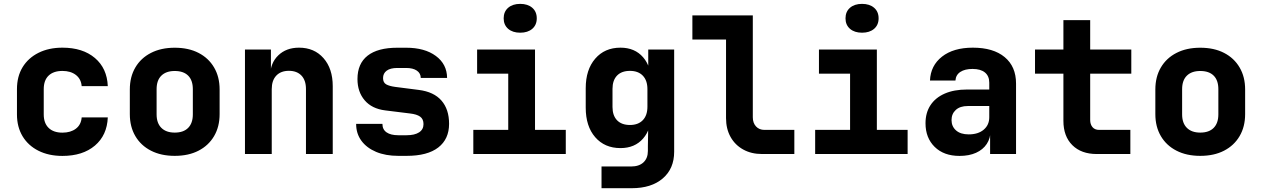

<svg xmlns="http://www.w3.org/2000/svg" viewBox="-20 -811 6640 1011"><path d="M308.8 10Q236.9 10 182.7 -17.1Q128.6 -44.2 98.9 -93.4Q69.3 -142.6 69.3 -208.5V-341.5Q69.3 -408.4 98.9 -457.1Q128.6 -505.8 182.7 -532.9Q236.9 -560 308.8 -560Q415.7 -560 479.8 -505.6Q543.8 -451.2 547.6 -357.3H410.1Q407.1 -395 379.6 -416.3Q352.1 -437.5 308.8 -437.5Q261.7 -437.5 236 -412.9Q210.3 -388.4 210.3 -341.7V-208.5Q210.3 -162.6 236 -137.6Q261.7 -112.5 308.8 -112.5Q352.1 -112.5 379.6 -133.4Q407.1 -154.3 410.1 -192.7H547.6Q543.8 -98.8 479.8 -44.4Q415.7 10 308.8 10Z M900 9.7Q828.1 9.7 774.9 -17.6Q721.7 -44.8 692.7 -94.3Q663.6 -143.8 663.6 -210.3V-339.7Q663.6 -406.3 692.7 -455.7Q721.7 -505.2 774.9 -532.4Q828.1 -559.7 900 -559.7Q972.9 -559.7 1025.6 -532.4Q1078.3 -505.2 1107.3 -455.7Q1136.4 -406.3 1136.4 -339.7V-210.3Q1136.4 -143.8 1107.3 -94.3Q1078.3 -44.8 1025.5 -17.6Q972.8 9.7 900 9.7ZM900 -112.8Q946.3 -112.8 970.8 -137.7Q995.4 -162.6 995.4 -208.8V-341.2Q995.4 -388.2 970.8 -412.7Q946.3 -437.2 900 -437.2Q854.7 -437.2 829.7 -412.7Q804.6 -388.2 804.6 -341.2V-208.8Q804.6 -162.6 829.7 -137.7Q854.7 -112.8 900 -112.8Z M1269.9 0V-550H1406.6V-445H1446.9L1402.4 -412.1Q1403.2 -478.8 1445.2 -519.4Q1487.2 -560 1554.5 -560Q1634.9 -560 1683.5 -504.8Q1732.1 -449.5 1732.1 -357.3V0H1591.1V-342.1Q1591.1 -388.1 1567.3 -413.1Q1543.4 -438.1 1501.3 -438.1Q1458.9 -438.1 1434.9 -412.9Q1410.9 -387.7 1410.9 -341.5V0Z M2077.2 9.7Q2010.2 9.7 1960.3 -11.3Q1910.5 -32.4 1882.9 -70Q1855.3 -107.6 1855.3 -158.6H1993.7Q1993.7 -129.1 2015.6 -114Q2037.5 -98.9 2077.2 -98.9H2121.2Q2163.5 -98.9 2186.8 -114.1Q2210 -129.3 2210 -157.4Q2210 -184.1 2192.3 -196.8Q2174.6 -209.6 2138.2 -213.6L2008.3 -229.7Q1937.9 -238.5 1900.1 -283Q1862.3 -327.4 1862.3 -394.7Q1862.3 -476 1915.6 -517.8Q1968.9 -559.7 2072.1 -559.7H2118.6Q2216.4 -559.7 2275 -516.4Q2333.6 -473.1 2334.2 -400.6H2195.6Q2195.3 -425.3 2174.9 -439.2Q2154.5 -453.1 2118.6 -453.1H2072.1Q2035.4 -453.1 2016.2 -438.9Q1997 -424.7 1997 -399.8Q1997 -376 2013.9 -366.6Q2030.8 -357.3 2061.9 -353.3L2185.2 -337.5Q2264.5 -327.5 2304.6 -281.4Q2344.7 -235.3 2344.7 -159.1Q2344.7 -78.7 2287.9 -34.5Q2231 9.7 2121.2 9.7Z M2472.3 0V-127H2656.2V-423H2492.3V-550H2797.2V-127H2959.2V0ZM2719.2 -638.8Q2679.5 -638.8 2655.8 -659.2Q2632.1 -679.7 2632.1 -714.5Q2632.1 -749.6 2655.8 -770.1Q2679.5 -790.6 2719.2 -790.6Q2759 -790.6 2782.7 -770.1Q2806.4 -749.6 2806.4 -714.5Q2806.4 -679.7 2782.7 -659.2Q2759 -638.8 2719.2 -638.8Z M3147.4 180V65.7H3302.4Q3345.2 65.7 3368.3 43.9Q3391.5 22.1 3391.5 -16.1V-41.5L3393.5 -161.2H3361.1L3410.4 -220.2Q3410.4 -132.2 3366.5 -81.7Q3322.7 -31.2 3247.2 -31.2Q3163.9 -31.2 3114.1 -88.6Q3064.2 -146 3064.2 -244.2V-346.7Q3064.2 -444.1 3114.1 -502Q3163.9 -560 3247.2 -560Q3322.7 -560 3366.5 -509.3Q3410.4 -458.6 3410.4 -370.5L3361.1 -455H3393.4V-550H3529.9V-11.9Q3529.9 77.1 3469.9 128.5Q3409.9 180 3306.5 180ZM3297.2 -152.9Q3340.4 -152.9 3364.8 -178.2Q3389.1 -203.4 3389.1 -249.2V-341.5Q3389.1 -387.4 3364.8 -412.6Q3340.4 -437.8 3297.2 -437.8Q3252.9 -437.8 3229 -412.9Q3205.2 -388 3205.2 -343V-247.7Q3205.2 -202.8 3229 -177.9Q3252.9 -152.9 3297.2 -152.9Z M3992.7 0Q3936.2 0 3893.5 -23.7Q3850.7 -47.3 3826.8 -90Q3803 -132.6 3803 -189V-603H3625.8V-730H3944V-193.2Q3944 -163.5 3960.9 -145.2Q3977.7 -127 4005.5 -127H4162.7V0Z M4272.3 0V-127H4456.2V-423H4292.3V-550H4597.2V-127H4759.2V0ZM4519.2 -638.8Q4479.5 -638.8 4455.8 -659.2Q4432.1 -679.7 4432.1 -714.5Q4432.1 -749.6 4455.8 -770.1Q4479.5 -790.6 4519.2 -790.6Q4559 -790.6 4582.7 -770.1Q4606.4 -749.6 4606.4 -714.5Q4606.4 -679.7 4582.7 -659.2Q4559 -638.8 4519.2 -638.8Z M5032.5 10Q4950 10 4901.7 -37.5Q4853.4 -85 4853.4 -162Q4853.4 -217.2 4879.4 -256.9Q4905.4 -296.6 4954.4 -318.1Q5003.5 -339.6 5071.8 -339.6H5189.1V-375.8Q5189.1 -410.3 5166.5 -429.2Q5143.9 -448 5101 -448Q5060.9 -448 5037 -432.4Q5013 -416.8 5011 -387.1H4876.9Q4880.2 -465.7 4940.3 -512.8Q5000.5 -560 5102.7 -560Q5210.3 -560 5270.2 -510.3Q5330.1 -460.6 5330.1 -371.2V0H5193.5V-107.6H5170.9L5195.9 -124.2Q5195.9 -83.4 5175.9 -53.1Q5155.9 -22.8 5119.3 -6.4Q5082.8 10 5032.5 10ZM5080.8 -103.4Q5130.7 -103.4 5159.9 -128.2Q5189.1 -152.9 5189.1 -193.5V-252.7H5075.8Q5035.2 -252.7 5012.8 -232.1Q4990.4 -211.5 4990.4 -178.6Q4990.4 -145.3 5014.1 -124.4Q5037.8 -103.4 5080.8 -103.4Z M5755 0Q5673.4 0 5626.5 -46.7Q5579.5 -93.4 5579.5 -174.7V-423H5430V-550H5579.5V-705H5720.5V-550H5937V-423H5720.5V-179Q5720.5 -156.1 5732.7 -141.5Q5745 -127 5767.7 -127H5932V0Z M6300 9.7Q6228.1 9.7 6174.9 -17.6Q6121.7 -44.8 6092.7 -94.3Q6063.6 -143.8 6063.6 -210.3V-339.7Q6063.6 -406.3 6092.7 -455.7Q6121.7 -505.2 6174.9 -532.4Q6228.1 -559.7 6300 -559.7Q6372.9 -559.7 6425.6 -532.4Q6478.3 -505.2 6507.3 -455.7Q6536.4 -406.3 6536.4 -339.7V-210.3Q6536.4 -143.8 6507.3 -94.3Q6478.3 -44.8 6425.5 -17.6Q6372.8 9.7 6300 9.7ZM6300 -112.8Q6346.3 -112.8 6370.8 -137.7Q6395.4 -162.6 6395.4 -208.8V-341.2Q6395.4 -388.2 6370.8 -412.7Q6346.3 -437.2 6300 -437.2Q6254.7 -437.2 6229.7 -412.7Q6204.6 -388.2 6204.6 -341.2V-208.8Q6204.6 -162.6 6229.7 -137.7Q6254.7 -112.8 6300 -112.8Z"/></svg>

Font: JetBrains Mono
Style: Regular
Weight: 400
Monospace: yes
Designer: Philipp Nurullin, Konstantin Bulenkov
Foundry: JetBrains
Version: Version 2.305